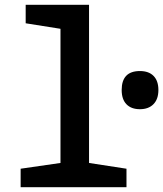

<svg xmlns="http://www.w3.org/2000/svg" viewBox="-20 -780 680 800"><path d="M563 -325Q527 -325 507 -345.5Q487 -366 487 -405Q487 -484 563 -484Q600 -484 620 -463.5Q640 -443 640 -405Q640 -367 619.5 -346Q599 -325 563 -325ZM66 0V-77L232 -101V-660L87 -683V-760H351V-101L507 -77V0Z"/></svg>

Font: Noto Sans Mono SemiCondensed SemiBold
Style: Regular
Weight: 600
Width: 4
Designer: Monotype Design Team
Foundry: Monotype Imaging Inc.
Version: Version 2.014; ttfautohint (v1.8.4.7-5d5b)